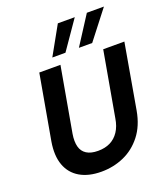

<svg xmlns="http://www.w3.org/2000/svg" viewBox="-169 -1065 1042 1194"><g transform="rotate(-20 352.5 -468.0)"><path d="M296 12Q211 12 154 -21.5Q97 -55 74 -118Q51 -181 66 -271L142 -700H282L206 -271Q198 -222 207 -187.5Q216 -153 244.5 -135Q273 -117 320 -117Q366 -117 400.5 -134Q435 -151 458 -185.5Q481 -220 489 -271L565 -700H705L630 -271Q613 -175 563.5 -112Q514 -49 444.5 -18.5Q375 12 296 12ZM426 -760 547 -948H660L514 -760ZM250 -760 355 -948H467L337 -760Z"/></g></svg>

Font: DM Sans ExtraBold
Style: Italic
Weight: 800
Italic angle: -10°
Designer: Colophon Foundry, Jonny Pinhorn
Foundry: Colophon Foundry
Version: Version 4.004;gftools[0.9.30]